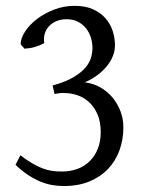

<svg xmlns="http://www.w3.org/2000/svg" viewBox="-20 -623 509 658"><path d="M402.8 -186Q402.8 -145 389.6 -108.4Q376.5 -71.8 350.6 -44.4Q324.7 -17.1 286.6 -1.2Q248.5 14.6 198.2 14.6Q179.2 14.6 159.2 11.2Q139.2 7.8 118.4 -0.7Q97.7 -9.3 76.4 -23.2Q55.2 -37.1 33.2 -58.1L49.8 -90.8Q71.8 -74.2 90.1 -63.5Q108.4 -52.7 124.8 -46.4Q141.1 -40 157.2 -37.6Q173.3 -35.2 191.9 -35.2Q221.7 -35.2 246.1 -44.4Q270.5 -53.7 288.1 -71.3Q305.7 -88.9 315.4 -113.8Q325.2 -138.7 325.2 -169.9Q325.2 -206.5 313.7 -232.2Q302.2 -257.8 284.2 -273.9Q266.1 -290 243.9 -297.1Q221.7 -304.2 200.2 -304.2H189.9Q187 -304.2 184.3 -303.7Q181.6 -303.2 178 -302.7Q174.3 -302.2 167 -300.8L160.2 -330.1Q205.1 -342.3 231.9 -358.4Q258.8 -374.5 273.2 -391.8Q287.6 -409.2 292.2 -426.5Q296.9 -443.8 296.9 -459Q296.9 -475.6 291.7 -493.2Q286.6 -510.7 275.6 -524.9Q264.6 -539.1 248 -548.1Q231.4 -557.1 208 -557.1Q188.5 -557.1 173.1 -550.5Q157.7 -543.9 147.5 -532.7Q137.2 -521.5 133.1 -506.6Q128.9 -491.7 131.8 -475.1Q115.2 -466.8 100.1 -462.2Q85 -457.5 64 -456.1L50.8 -471.2Q50.8 -491.7 65.9 -514.9Q81.1 -538.1 106.4 -557.6Q131.8 -577.1 165.3 -590.1Q198.7 -603 235.8 -603Q272.5 -603 298.6 -591.3Q324.7 -579.6 341.6 -560.3Q358.4 -541 366.2 -516.8Q374 -492.7 374 -467.8Q374 -449.2 366.9 -431.2Q359.9 -413.1 346.4 -396.5Q333 -379.9 314 -365.7Q294.9 -351.6 271 -340.8Q298.8 -337.4 323 -324Q347.2 -310.5 364.7 -289.8Q382.3 -269 392.6 -242.4Q402.8 -215.8 402.8 -186Z"/></svg>

Font: Akkhara
Style: Regular
Weight: 400
Designer: J. Victor Gaultney
Version: Version 1.00 June 13, 2006, initial release